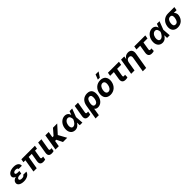

<svg xmlns="http://www.w3.org/2000/svg" viewBox="727 -3338 6093 6093"><g transform="rotate(-45 3773.5 -291.0)"><path d="M18.5 -148.4C2.5 -51.5 103.3 9.9 246.4 9.9C371.8 9.9 491.5 -47.6 514.2 -157.3H371.1C359 -120.4 324.6 -100.9 257.5 -100.9C191.4 -100.9 160.2 -130 165.1 -163C172.9 -207.4 225.9 -228 279.1 -228H356.5L365.8 -285.9L372.9 -329.5H295.8C236.9 -329.5 206 -350.9 210.9 -383.5C216.6 -415.1 252.5 -442.5 313.2 -442.5C366.1 -442.5 400.6 -425.8 398.8 -389.9H544.7C556.5 -492.5 467.7 -552.6 339.5 -552.6C197.1 -552.6 85.2 -496.4 68.9 -395.6C60.4 -345.9 88.4 -297.6 161.6 -276.3C74.2 -256.4 28.1 -207 18.5 -148.4Z M1286.6 -545.5H678.6L659.8 -433.9H747.9L675.4 0H822.4L894.9 -433.9H1033.4L986.5 -152.7C969.1 -39.1 1021.3 6.4 1116.8 6.4C1152 6.4 1182.5 0 1209.2 -7.8L1228 -119C1216.3 -117.9 1201.3 -116.1 1184.7 -116.1C1146.3 -116.1 1128.6 -127.1 1136 -170.8L1179.7 -433.9H1267.8Z M1431.1 -545.5 1365.8 -152.7C1347.7 -39.1 1399.9 6.4 1495.4 6.4C1528.8 6.4 1561.4 0.7 1588.1 -7.8L1605.8 -119C1594.1 -117.9 1581 -116.1 1562.5 -116.1C1524.9 -116.1 1507.5 -127.1 1514.2 -170.8L1578.1 -545.5Z M1904.1 -545.5H1754.3L1663.4 0H1813.2L1846.9 -201.3H1901.3L2000 0H2190.7L2040.5 -273.8L2286.6 -545.5H2096.9L1921.5 -343.8H1870.4Z M2543 11.4C2637.8 12.1 2705.3 -42.6 2747.5 -119.7L2749.6 -120L2753.9 0H2871.8L2851.6 -266L2853.7 -271.3L2958.8 -545.5H2841.6L2794.7 -421.2H2793C2775.9 -498.9 2717 -552.6 2625 -552.6C2494.7 -552.6 2375.7 -442.5 2349.4 -280.9C2321 -110.1 2402 10.7 2543 11.4ZM2493.3 -265.6C2509.6 -361.9 2568.2 -432.2 2643.5 -432.2C2719.8 -432.2 2739.7 -352.3 2743.6 -285.9L2739.7 -275.9C2714.8 -207.4 2651.3 -111.5 2571.4 -111.5C2509.6 -111.5 2479 -176.1 2493.3 -265.6Z M3073.2 -545.5 3007.8 -152.7C2989.7 -39.1 3041.9 6.4 3137.4 6.4C3170.8 6.4 3203.5 0.7 3230.1 -7.8L3247.9 -119C3236.2 -117.9 3223 -116.1 3204.5 -116.1C3166.9 -116.1 3149.5 -127.1 3156.2 -170.8L3220.2 -545.5Z M3340.6 -288.4 3259.9 203.1H3407L3447.4 -47.6C3471.6 -11 3509.6 9.9 3568.2 9.9C3702.8 9.9 3800.8 -96.6 3828.1 -257.1L3829.5 -267C3851.6 -423.3 3810 -552.6 3631.4 -552.6C3480.1 -552.6 3368.6 -459.9 3340.6 -288.4ZM3479.8 -246.8 3484.4 -274.5C3497.9 -357.2 3535.5 -427.6 3606.5 -427.6C3682.9 -427.6 3694.6 -354 3682.2 -267L3680.8 -257.1C3669 -185.4 3635.3 -110.4 3556.8 -110.4C3480.1 -110.4 3471.2 -182.5 3479.8 -246.8Z M4132.8 10.7C4296.9 10.7 4417.3 -101.6 4445.3 -268.5C4472.7 -438.2 4388.1 -552.6 4221.9 -552.6C4056.8 -552.6 3936.4 -440.7 3909.4 -273.1C3881.4 -103.7 3965.9 10.7 4132.8 10.7ZM4061.8 -269.2C4077.4 -365.4 4130 -437.1 4206.7 -437.1C4281.2 -437.1 4307.5 -367.9 4292.6 -273.8C4276.6 -177.6 4224.1 -106.5 4147.7 -106.5C4072.8 -106.5 4046.5 -175.4 4061.8 -269.2ZM4182.9 -616.8H4271.7L4383.5 -785.5H4248.2Z M5057.5 -545.5H4563.2L4543.7 -427.2H4710.6L4667.6 -166.2C4648.1 -47.6 4698.9 9.9 4802.6 9.9C4840.6 9.9 4867.2 6.4 4899.1 -5.7L4902.3 -117.5C4885.7 -114 4874.3 -110.4 4851.9 -110.4C4823.2 -110.4 4807.5 -122.5 4814.6 -165.5L4857.6 -427.2H5038Z M5264.2 -315.3C5276.3 -385.7 5325.3 -426.8 5386.4 -426.8C5447.4 -426.8 5476.6 -387.1 5465.6 -320.3L5377.8 204.5H5529.1L5621.4 -347.3C5642.4 -474.8 5581.3 -552.6 5467.3 -552.6C5386.4 -552.6 5320.7 -513.1 5285.9 -449.2H5279.8L5295.5 -545.5H5151.6L5060.7 0H5211.6Z M6239.7 -545.5H5745.4L5725.9 -427.2H5892.8L5849.8 -166.2C5830.3 -47.6 5881 9.9 5984.7 9.9C6022.7 9.9 6049.4 6.4 6081.3 -5.7L6084.5 -117.5C6067.8 -114 6056.5 -110.4 6034.1 -110.4C6005.3 -110.4 5989.7 -122.5 5996.8 -165.5L6039.8 -427.2H6220.2Z M6462 11.4C6556.8 12.1 6624.3 -42.6 6666.5 -119.7L6668.7 -120L6672.9 0H6790.8L6770.6 -266L6772.7 -271.3L6877.8 -545.5H6760.7L6713.8 -421.2H6712C6695 -498.9 6636 -552.6 6544 -552.6C6413.7 -552.6 6294.7 -442.5 6268.5 -280.9C6240.1 -110.1 6321 10.7 6462 11.4ZM6412.3 -265.6C6428.6 -361.9 6487.2 -432.2 6562.5 -432.2C6638.8 -432.2 6658.7 -352.3 6662.6 -285.9L6658.7 -275.9C6633.9 -207.4 6570.3 -111.5 6490.4 -111.5C6428.6 -111.5 6398.1 -176.1 6412.3 -265.6Z M6938.9 -269.9 6936.1 -258.5C6911.2 -105.8 6984.7 9.9 7150.6 9.9C7309.3 9.9 7417.6 -98.7 7440.3 -238.6L7441.8 -248.6C7452.8 -313.2 7426.1 -371.4 7383.9 -409.4H7507.8L7527.3 -528.4H7238.6C7073.2 -528.4 6963.4 -416.9 6938.9 -269.9ZM7085.9 -258.5 7088.8 -269.9C7101.2 -345.2 7140.6 -409.4 7219.1 -409.4C7294.4 -409.4 7308.6 -345.2 7296.2 -269.9L7293.3 -258.5C7279.8 -175.8 7244 -109 7170.1 -109C7088.4 -109 7072.8 -175.8 7085.9 -258.5Z"/></g></svg>

Font: Magic Ui Pro
Style: Bold Italic
Weight: 700
Italic angle: -9.39999°
Designer: Stefan Endress, Andreas Faust
Version: Version 1.000;FEAKit 1.0